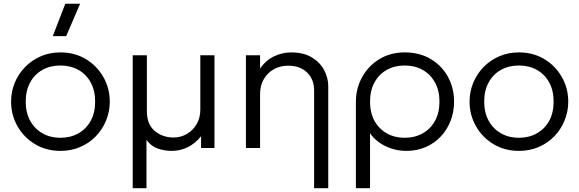

<svg xmlns="http://www.w3.org/2000/svg" viewBox="-20 -774 3030 1004"><path d="M296 15Q222 15 163.5 -20Q105 -55 71.5 -113.8Q38 -172.5 38 -242.5Q38 -295 57.2 -341.5Q76.5 -388 111.5 -423.8Q146.5 -459.5 193.5 -479.8Q240.5 -500 296 -500Q370.5 -500 428.8 -465Q487 -430 520.5 -371.2Q554 -312.5 554 -242.5Q554 -190.5 534.8 -143.8Q515.5 -97 481 -61.2Q446.5 -25.5 399.2 -5.2Q352 15 296 15ZM296 -53.5Q349 -53.5 390 -76.8Q431 -100 454.2 -142.2Q477.5 -184.5 477.5 -242.5Q477.5 -300.5 454.2 -343Q431 -385.5 390 -408.5Q349 -431.5 296 -431.5Q243 -431.5 202 -408.5Q161 -385.5 137.8 -343Q114.5 -300.5 114.5 -242.5Q114.5 -184.5 138 -142.2Q161.5 -100 202.2 -76.8Q243 -53.5 296 -53.5ZM256 -585 321.5 -754.5H399L326 -585Z M674 210V-485H748V-192Q748 -124.5 788.5 -89.8Q829 -55 888.5 -55Q925 -55 956.8 -73.2Q988.5 -91.5 1008 -124.5Q1027.5 -157.5 1027.5 -201V-485H1101.5V0H1031.5V-61.5Q999.5 -22.5 960.8 -3.8Q922 15 878 15Q837 15 802.5 1.8Q768 -11.5 746 -42.5V210Z M1622.5 210V-301.5Q1622.5 -359 1585.8 -394.8Q1549 -430.5 1486 -430.5Q1445 -430.5 1412 -412Q1379 -393.5 1359.5 -360.2Q1340 -327 1340 -283V0H1266V-485H1340V-416Q1372.5 -461 1415.2 -480.5Q1458 -500 1502.5 -500Q1567.5 -500 1610.8 -473.8Q1654 -447.5 1675.2 -406.8Q1696.5 -366 1696.5 -324V210Z M1841 210V-241Q1841 -312 1873.8 -371Q1906.5 -430 1964.2 -465Q2022 -500 2096.5 -500Q2174.5 -500 2232.5 -465.2Q2290.5 -430.5 2322.5 -372Q2354.5 -313.5 2354.5 -242.5Q2354.5 -189.5 2336.5 -142.8Q2318.5 -96 2285.2 -60.5Q2252 -25 2206.2 -5Q2160.5 15 2106 15Q2046 15 1994.8 -10.2Q1943.5 -35.5 1915 -77.5V210ZM2096.5 -53.5Q2149.5 -53.5 2190.5 -76.8Q2231.5 -100 2254.8 -142.2Q2278 -184.5 2278 -242.5Q2278 -300.5 2254.5 -343Q2231 -385.5 2190.2 -408.5Q2149.5 -431.5 2096.5 -431.5Q2043.5 -431.5 2002.5 -408.5Q1961.5 -385.5 1938.2 -343Q1915 -300.5 1915 -242.5Q1915 -184.5 1938.2 -142.2Q1961.5 -100 2002.5 -76.8Q2043.5 -53.5 2096.5 -53.5Z M2693.5 15Q2619.5 15 2561 -20Q2502.5 -55 2469 -113.8Q2435.5 -172.5 2435.5 -242.5Q2435.5 -295 2454.8 -341.5Q2474 -388 2509 -423.8Q2544 -459.5 2591 -479.8Q2638 -500 2693.5 -500Q2768 -500 2826.2 -465Q2884.5 -430 2918 -371.2Q2951.5 -312.5 2951.5 -242.5Q2951.5 -190.5 2932.2 -143.8Q2913 -97 2878.5 -61.2Q2844 -25.5 2796.8 -5.2Q2749.5 15 2693.5 15ZM2693.5 -53.5Q2746.5 -53.5 2787.5 -76.8Q2828.5 -100 2851.8 -142.2Q2875 -184.5 2875 -242.5Q2875 -300.5 2851.8 -343Q2828.5 -385.5 2787.5 -408.5Q2746.5 -431.5 2693.5 -431.5Q2640.5 -431.5 2599.5 -408.5Q2558.5 -385.5 2535.2 -343Q2512 -300.5 2512 -242.5Q2512 -184.5 2535.5 -142.2Q2559 -100 2599.8 -76.8Q2640.5 -53.5 2693.5 -53.5Z"/></svg>

Font: Geologica Roman ExtraLight
Style: Regular
Weight: 250
Designer: Sindre Bremnes, Frode Helland
Foundry: Monokrom Skriftforlag AS
Version: Version 1.010;gftools[0.9.28]